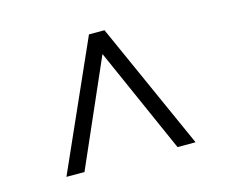

<svg xmlns="http://www.w3.org/2000/svg" viewBox="-64 -771 654 550"><g transform="rotate(-15 262.5 -496.0)"><path d="M253 -640.5H270.5L124.5 -307.5H71L239 -685H285L454 -307.5H400.5Z"/></g></svg>

Font: Newsreader 36pt SemiBold
Style: Regular
Weight: 600
Designer: Hugues Gentile
Foundry: Production Type
Version: Version 1.003